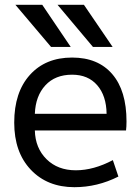

<svg xmlns="http://www.w3.org/2000/svg" viewBox="-20 -778 592 810"><path d="M127 -227.5Q128.9 -153.3 176.3 -106.4Q223.6 -59.6 299.8 -59.6Q375 -59.6 456.1 -102.5L479.5 -33.2Q390.6 11.7 293.9 11.7Q179.7 11.7 109.9 -62Q40 -135.7 40 -260.7Q40 -388.7 106 -461.9Q171.9 -535.2 284.2 -535.2Q393.6 -535.2 453.6 -465.3Q513.7 -395.5 513.7 -265.6Q513.7 -243.2 511.7 -227.5ZM127 -297.9H429.7Q428.7 -374 390.1 -418.5Q351.6 -462.9 284.2 -462.9Q212.9 -462.9 171.4 -418Q129.9 -373 127 -297.9ZM372.1 -580.1 222.7 -757.8H334L455.1 -580.1ZM195.3 -580.1 44.9 -757.8H158.2L278.3 -580.1Z"/></svg>

Font: Nasu
Style: Regular
Weight: 400
Designer: Ryoko NISHIZUKA (kana &amp; ideographs); Paul D. Hunt (Latin, Greek &amp; Cyrillic); Wenlong ZHANG (bopomofo); Sandoll C
Version: Version 2014.1215